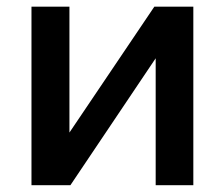

<svg xmlns="http://www.w3.org/2000/svg" viewBox="-20 -542 654 563"><path d="M436.5 -371.1 186.5 1H72.3V-522.5H183.6V-153.3L432.6 -522.5H546.9V1H436.5Z"/></svg>

Font: Gen Shin Gothic Medium
Style: Regular
Weight: 500
Designer: [Source Han Sans]
Ryoko NISHIZUKA  (kana & ideographs); Paul D. Hunt (Latin, Greek & Cyrillic); Wenlong ZHANG  (bopomofo
Version: Version 1.002.20150607